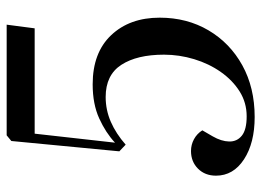

<svg xmlns="http://www.w3.org/2000/svg" viewBox="-124 -646 784 576"><g transform="rotate(-90 268.0 -358.0)"><path d="M392 -258Q392 -339 361.5 -386Q331 -433 265 -433Q226 -433 190.5 -417.5Q155 -402 122 -373L102 -392L133 -716L150 -730H482L471 -646H155L128 -405Q158 -433 201 -452.5Q244 -472 303 -472Q398 -472 450.5 -416.5Q503 -361 503 -271Q503 -189 465 -124.5Q427 -60 360 -23Q293 14 205 14Q127 14 78 -18Q29 -50 29 -102Q29 -135 50 -156Q71 -177 103 -177Q122 -177 138.5 -168Q155 -159 165 -143L147 -112Q132 -86 131.5 -62.5Q131 -39 149 -24.5Q167 -10 207 -10Q248 -10 281.5 -31Q315 -52 340 -87.5Q365 -123 378.5 -167.5Q392 -212 392 -258Z"/></g></svg>

Font: Literata 72pt Medium
Style: Italic
Weight: 500
Italic angle: -2°
Designer: Latin by Veronika Burian and Jose Scaglione. Greek by Irene Vlachou. Cyrillic by Vera Evstafieva
Foundry: TypeTogether
Version: Version 3.002